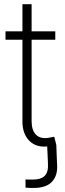

<svg xmlns="http://www.w3.org/2000/svg" viewBox="-20 -696 309 919"><path d="M102.1 202.1V163.1Q110.4 163.1 119.6 163.3Q128.9 163.6 134.8 163.6Q176.8 163.6 194.6 145Q212.4 126.5 209.5 85L205.6 -2.4H249.5L252.9 85Q258.3 141.1 230.2 172.4Q202.1 203.6 142.1 203.6Q132.8 203.6 121.3 203.4Q109.9 203.1 102.1 202.1ZM244.6 -545.9V-505.9H6.3V-545.9ZM87.4 -675.8H131.3V-116.7Q131.3 -71.8 152.8 -50.8Q174.3 -29.8 213.9 -36.6Q219.2 -37.6 226.6 -39.1Q233.9 -40.5 239.7 -41.5L249.5 -2.4Q242.2 0 233.2 1.7Q224.1 3.4 215.8 3.9Q155.8 12.7 121.6 -20.8Q87.4 -54.2 87.4 -114.3Z"/></svg>

Font: Inter ExtraLight
Style: Regular
Weight: 250
Designer: Rasmus Andersson
Foundry: rsms
Version: Version 4.001;git-66647c0bb